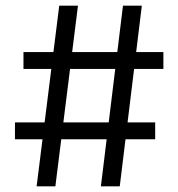

<svg xmlns="http://www.w3.org/2000/svg" viewBox="-20 -659 630 679"><path d="M175.8 0H109.5L189.5 -639H255.7ZM528.8 -166.5H32.9V-226.1H528.8ZM403.5 0H336.8L414.9 -639H481.6ZM557.8 -415.3H63V-474.9H557.8Z"/></svg>

Font: Anek Devanagari Medium
Style: Regular
Weight: 500
Designer: Kailash Malviya (Devanagari) & Yesha Goshar (Latin)
Foundry: Ek Type
Version: Version 1.003